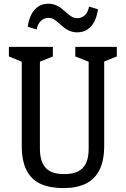

<svg xmlns="http://www.w3.org/2000/svg" viewBox="-20 -976 660 1008"><path d="M94.2 -210.2V-680.3L114.2 -644.2L26.7 -679.5V-730H257.5V-679.5L169.5 -644.2L189.5 -683.8V-196.2Q189.5 -147.3 204.3 -117.6Q219.2 -87.8 247.3 -74.8Q275.5 -61.7 317.5 -62Q359.8 -62.3 387.9 -75.2Q416 -88.2 430.8 -117.8Q445.5 -147.3 445.5 -196.2V-683.8L464.8 -644.2L375.3 -679.5V-730H593.3V-679.5L504.3 -644.2L527 -682.7V-210.2Q527 -133.2 502.2 -83.9Q477.5 -34.7 430.2 -11.6Q382.8 11.5 313.2 11.5Q241.8 11.5 193.6 -10.4Q145.3 -32.3 119.8 -81.3Q94.2 -130.3 94.2 -210.2ZM294.7 -849.7Q276.2 -866.3 263.5 -874.2Q250.8 -882.2 234.7 -882.2Q212 -882.2 195.1 -866.8Q178.2 -851.3 172.3 -821.2L125.7 -835.5Q130.7 -872 144.4 -899.3Q158.2 -926.7 180.8 -941.6Q203.3 -956.5 233.8 -956.5Q253.7 -956.5 269.8 -950.3Q286 -944.2 297.7 -935.7Q309.3 -927.2 325.2 -913.2Q343.2 -896.8 356.2 -888.7Q369.3 -880.5 385.7 -880.5Q408.3 -880.5 425.1 -895.9Q441.8 -911.3 447.7 -941.5L494.3 -927.2Q489.3 -890.7 475.5 -863.4Q461.7 -836.2 438.9 -821.2Q416.2 -806.2 385.7 -806.2Q365.8 -806.2 349.7 -812.3Q333.5 -818.5 321.7 -827.1Q309.8 -835.7 294.7 -849.7Z"/></svg>

Font: Monaspace Xenon Var ExtraLight
Style: Regular
Weight: 200
Designer: Riley Cran and the Lettermatic Team
Version: Version 1.200 (Monaspace Xenon Var)